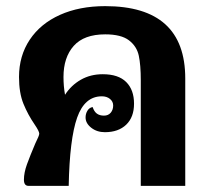

<svg xmlns="http://www.w3.org/2000/svg" viewBox="-20 -606 674 626"><path d="M584 -350V0H439V-345Q439 -394 432.5 -424.5Q426 -455 400.5 -474.5Q375 -494 323 -494Q254 -494 220.5 -456.5Q187 -419 187 -355Q187 -325 192 -297Q212 -328 243.5 -346Q275 -364 315 -364Q366 -364 391.5 -338.5Q417 -313 417 -268Q417 -224 391.5 -199.5Q366 -175 322 -175Q296 -175 277.5 -189.5Q259 -204 259 -223Q259 -235 265 -245Q271 -255 282 -257Q287 -242 296 -235.5Q305 -229 319 -229Q333 -229 341 -238.5Q349 -248 349 -262Q349 -275 338.5 -283.5Q328 -292 312 -292Q256 -292 231.5 -222.5Q207 -153 204 0H73Q58 0 58 -20Q58 -43 68 -70.5Q78 -98 95 -138Q108 -164 108 -170Q108 -178 93 -200Q71 -232 56.5 -267.5Q42 -303 42 -355Q42 -424 77 -476.5Q112 -529 175.5 -557.5Q239 -586 323 -586Q584 -586 584 -350Z"/></svg>

Font: Krub
Style: Bold
Weight: 700
Version: Version 1.000; ttfautohint (v1.6)